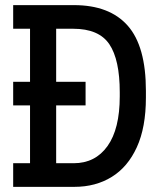

<svg xmlns="http://www.w3.org/2000/svg" viewBox="-20 -726 643 746"><path d="M31.2 0V-91.8H96.7V-316.4H31.2V-408.2H96.7V-614.3H31.2V-706.1H267.1Q405.8 -706.1 476.3 -626.2Q546.9 -546.4 546.9 -373V-346.7Q546.9 -231 511.7 -154.1Q476.6 -77.1 414.1 -38.6Q351.6 0 269 0ZM312.5 -316.4H198.2V-91.8H266.1Q350.1 -91.8 397.7 -158.4Q445.3 -225.1 445.3 -351.6V-367.7Q445.3 -494.1 404.8 -554.2Q364.3 -614.3 264.2 -614.3H198.2V-408.2H312.5Z"/></svg>

Font: Kay Pho Du
Style: Bold
Weight: 700
Designer: Victor Gaultney, Khu Oo Reh
Foundry: SIL International
Version: Version 3.000